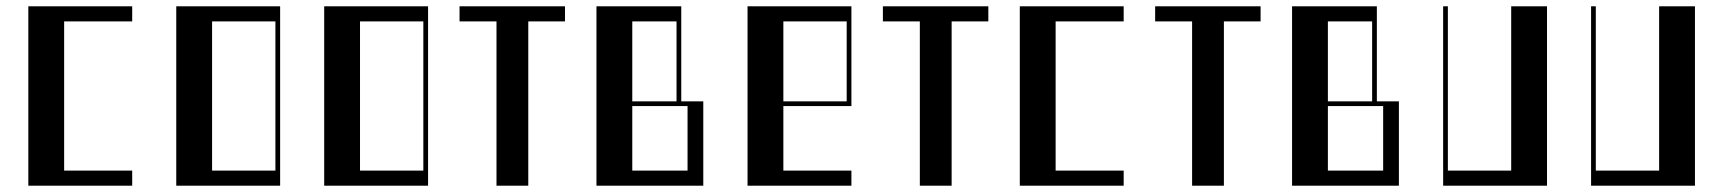

<svg xmlns="http://www.w3.org/2000/svg" viewBox="-20 -590 5475 610"><path d="M70 -570H400V-522H183.8V-48H400V0H70Z M540 -570H870V0H540ZM855 -48V-522H653.8V-48Z M1010 -570H1340V0H1010ZM1325 -48V-522H1123.8V-48Z M1775 -570V-522H1658.4V0H1557.4V-522H1440V-570Z M1875 -570H2144.4V-268H2214.4V0H1875ZM2164.4 -48V-253H1988.8V-48ZM2129.4 -268V-522H1988.8V-268Z M2355 -570H2685V-253H2468.8V-48H2685V0H2355ZM2670 -268V-522H2468.8V-268Z M3120 -570V-522H3003.4V0H2902.4V-522H2785V-570Z M3220 -570H3550V-522H3333.8V-48H3550V0H3220Z M3985 -570V-522H3868.4V0H3767.4V-522H3650V-570Z M4085 -570H4354.4V-268H4424.4V0H4085ZM4374.4 -48V-253H4198.8V-48ZM4339.4 -268V-522H4198.8V-268Z M4565 -570H4580V-48H4781.2V-570H4895V0H4565Z M5035 -570H5050V-48H5251.2V-570H5365V0H5035Z"/></svg>

Font: Facade Sud
Style: Regular
Weight: 100
Designer: Éléonore Fines
Foundry: Velvetyne Type Foundry
Version: Version 1.001;Glyphs 3.2 (3202)